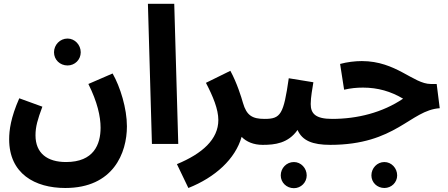

<svg xmlns="http://www.w3.org/2000/svg" viewBox="-20 -754 2345 1006"><path d="M334 -411C372 -411 403 -441 403 -480C403 -519 372 -552 334 -552C294 -552 263 -519 263 -480C263 -441 294 -411 334 -411ZM28 -24C28 156 163 231 322 231C574 231 645 47 645 -92C645 -186 610 -299 570 -369L443 -314C490 -220 507 -144 507 -85C507 3 471 95 326 95C228 95 166 49 166 -45C166 -90 177 -128 202 -195L81 -239C36 -137 28 -71 28 -24Z M776 0H914L893 -734H755Z M967 231C1108 175 1213 79 1246 -37C1271 -11 1309 5 1356 5C1406 5 1434 -24 1434 -65C1434 -102 1413 -131 1366 -131C1302 -131 1272 -149 1253 -215C1245 -244 1221 -321 1187 -383L1059 -320C1096 -249 1124 -182 1124 -125C1124 -24 1040 51 907 106Z M1357 5C1420 5 1490 -3 1539 -73C1564 -17 1617 5 1711 5C1760 5 1787 -24 1787 -65C1787 -102 1767 -131 1720 -131C1633 -131 1608 -159 1608 -209C1608 -245 1617 -291 1622 -323L1493 -344C1466 -155 1451 -131 1367 -131ZM1520 232C1557 232 1587 202 1587 165C1587 127 1557 95 1520 95C1481 95 1451 127 1451 165C1451 202 1481 232 1520 232Z M1710 5C2055 5 2130 -177 2284 -187L2268 -314H2237C2146 -314 2056 -434 1876 -434C1840 -434 1799 -429 1762 -419L1783 -284C1818 -292 1849 -295 1882 -295C1960 -295 2028 -275 2092 -237C1984 -164 1852 -131 1720 -131ZM1994 231C2031 231 2061 202 2061 165C2061 127 2031 95 1994 95C1956 95 1926 127 1926 165C1926 202 1956 231 1994 231Z"/></svg>

Font: Noto Sans Arabic UI SmCn
Style: Bold
Weight: 700
Width: 4
Designer: Monotype Design Team, Nadine Chahine and Nizar Qandah
Foundry: Monotype Imaging Inc.
Version: Version 2.010